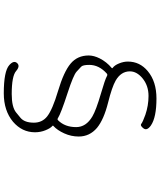

<svg xmlns="http://www.w3.org/2000/svg" viewBox="66 -878 867 1040"><g transform="rotate(90 500.0 -357.5)"><path d="M485 56Q365 56 332 26Q305 2 321 -16Q337 -34 364 -11Q391 13 489 13Q560 13 589 -11Q603 -23 617 -34Q644 -56 644 -107Q644 -152 610 -179Q573 -208 472 -238Q368 -269 324 -306Q280 -343 280 -404Q280 -432 296 -464Q315 -501 347 -528Q351 -531 347 -534Q333 -544 323 -568.5Q313 -593 313 -616Q313 -681 365 -724Q421 -771 513 -771Q615 -771 659 -741Q689 -720 675 -701Q660 -681 650 -689Q640 -697 601 -711Q551 -728 499 -728Q443 -728 403 -695Q366 -664 366 -627Q366 -579 416 -550Q451 -530 535 -509Q627 -486 672 -449Q719 -409 719 -350Q719 -309 702 -271.5Q685 -234 662 -213Q658 -210 662 -207Q674 -197 685 -170Q696 -143 696 -113Q696 -43 639 6Q579 56 485 56ZM620 -237Q626 -233 631 -238Q668 -275 668 -336Q668 -390 610 -424Q576 -444 487 -470Q411 -492 391 -503Q384 -507 378 -502Q331 -460 331 -407Q331 -372 341 -363Q355 -351 368 -338Q387 -321 482 -290Q593 -254 620 -237Z"/></g></svg>

Font: Resource Han Rounded KR Light
Style: Regular
Weight: 300
Designer: Cyano Hao (round all glyphs); Ryoko NISHIZUKA 西塚涼子 (kana, bopomofo & ideographs); Paul D. Hunt (Latin, Greek & Cyrillic)
Foundry: Cyano Hao
Version: 0.990